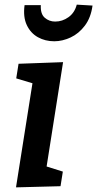

<svg xmlns="http://www.w3.org/2000/svg" viewBox="-20 -804 419 828"><path d="M49 4 120 -445 50 -466 60 -529 252 -536 181 -86 251 -64 241 -1ZM214 -626Q175 -626 143.5 -643.5Q112 -661 95.5 -696Q79 -731 86 -782H156Q154 -744 173 -727.5Q192 -711 218 -711Q249 -711 275.5 -730Q302 -749 311 -784L379 -780Q372 -728 346 -693.5Q320 -659 284.5 -642.5Q249 -626 214 -626Z"/></svg>

Font: Bitter SemiBold
Style: Italic
Weight: 600
Italic angle: -9°
Designer: Sol Matas, and Bitter project Authors
Foundry: Sol Matas
Version: Version 2.001